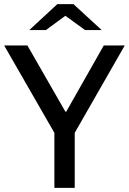

<svg xmlns="http://www.w3.org/2000/svg" viewBox="-25 -905 621 925"><path d="M385 -760 290 -829 196 -760H116L251 -885H329L465 -760ZM107 -686 290 -367H294L475 -686H576L335 -265V0H237V-265L-5 -686Z"/></svg>

Font: Chivo
Style: Regular
Weight: 400
Designer: Hector Gatti
Foundry: Omnibus-Type
Version: Version 1.007;PS 001.007;hotconv 1.0.88;makeotf.lib2.5.64775